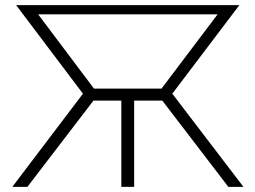

<svg xmlns="http://www.w3.org/2000/svg" viewBox="-20 -730 998 750"><path d="M28 0 304 -364 43 -710H915L653 -364L931 0H872L614 -337H504V0H454V-337H345L87 0ZM347 -384H611L830 -674H129Z"/></svg>

Font: Raleway-v4020 Light
Style: Regular
Weight: 300
Designer: Matt McInerney, Pablo Impallari, Rodrigo Fuenzalida
Foundry: Matt McInerney, Pablo Impallari, Rodrigo Fuenzalida
Version: Version 4.020;PS 004.020;hotconv 1.0.88;makeotf.lib2.5.64775